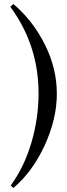

<svg xmlns="http://www.w3.org/2000/svg" viewBox="-20 -731 337 966"><path d="M47 215 34 202Q102 109 138 -13.5Q174 -136 174 -262Q174 -503 32 -697L47 -711Q145 -628 205.5 -507.5Q266 -387 266 -259.5Q266 -132 204.5 1Q143 134 47 215Z"/></svg>

Font: Almendra
Style: Bold
Weight: 700
Designer: Ana Sanfelippo
Foundry: Ana Sanfelippo
Version: Version 1.004